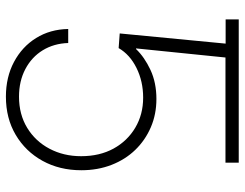

<svg xmlns="http://www.w3.org/2000/svg" viewBox="-104 -664 777 608"><g transform="rotate(90 284.0 -359.5)"><path d="M149.4 -727.5V-686H41V-727.5ZM285.6 9.8Q223.6 9.8 175.5 -15.9Q127.4 -41.5 99.9 -85.9Q72.3 -130.4 71.3 -187.5H115.7Q117.2 -142.1 138.7 -106.9Q160.2 -71.8 198.2 -51.8Q236.3 -31.7 285.6 -31.7Q341.8 -31.7 384.3 -57.6Q426.8 -83.5 450.4 -128.2Q474.1 -172.9 474.1 -228.5Q474.1 -287.1 450 -331.1Q425.8 -375 383.8 -399.9Q341.8 -424.8 288.6 -424.8Q237.3 -424.8 194.8 -403.8Q152.3 -382.8 131.8 -347.2L85.4 -350.6L121.6 -727.5H494.6V-685.5H161.6L132.8 -402.3H134.8Q160.6 -429.2 200.9 -448Q241.2 -466.8 293 -466.8Q341.3 -466.8 382.3 -449.2Q423.3 -431.6 453.9 -400.1Q484.4 -368.7 501.5 -325Q518.6 -281.2 518.6 -229Q518.6 -160.2 488.8 -106.2Q459 -52.2 406.5 -21.2Q354 9.8 285.6 9.8Z"/></g></svg>

Font: Inter 24pt ExtraLight
Style: Regular
Weight: 250
Designer: Rasmus Andersson
Foundry: rsms
Version: Version 4.001;git-66647c0bb